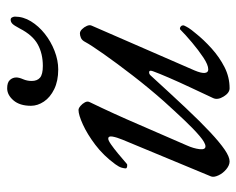

<svg xmlns="http://www.w3.org/2000/svg" viewBox="-84 -578 676 549"><g transform="rotate(-90 254.5 -304.0)"><path d="M67 14Q56 14 44.5 4.5Q33 -5 27 -18Q21 -31 24 -39L129 -292Q136 -309 138 -321Q140 -333 132 -333Q127 -333 115.5 -325Q104 -317 89.5 -305Q75 -293 60 -280Q58 -278 52.5 -279Q47 -280 47 -283Q47 -287 49 -294.5Q51 -302 59 -313Q84 -347 114.5 -370Q145 -393 172.5 -405.5Q200 -418 214 -418Q219 -418 225.5 -412.5Q232 -407 236 -399.5Q240 -392 236 -385Q203 -317 173 -247Q143 -177 113 -109Q104 -89 102 -72Q100 -55 110 -55Q120 -55 140 -72Q160 -89 185.5 -116Q211 -143 239 -174Q277 -217 312.5 -263Q348 -309 374 -346Q400 -383 408 -398Q413 -408 420 -411Q427 -414 433 -414Q439 -414 445 -408Q451 -402 454.5 -394Q458 -386 455 -380L327 -86Q319 -67 320 -57Q321 -47 330 -47Q343 -47 364 -61Q385 -75 407 -93.5Q429 -112 444 -127Q445 -128 447 -128Q450 -128 453 -125.5Q456 -123 456 -119Q456 -117 455 -115Q454 -113 452.5 -110Q451 -107 448.5 -103Q446 -99 442.5 -94.5Q439 -90 434 -84Q415 -60 390 -37.5Q365 -15 336.5 -0.5Q308 14 276 14Q263 14 252.5 -3Q242 -20 248 -33Q262 -63 278 -97Q294 -131 306.5 -160Q319 -189 324 -203Q329 -215 323 -216Q317 -217 312 -211Q260 -154 220 -111.5Q180 -69 150.5 -41.5Q121 -14 100.5 0Q80 14 67 14ZM330 -476Q297 -476 273.5 -487.5Q250 -499 238 -517Q226 -535 226 -554Q226 -586 241.5 -604Q257 -622 276 -622Q293 -622 300 -614Q307 -606 307 -596Q307 -588 302 -576.5Q297 -565 297 -552Q297 -536 306.5 -528Q316 -520 340 -520Q375 -520 401.5 -534.5Q428 -549 447 -586Q456 -603 461 -607.5Q466 -612 472 -612Q477 -612 479 -607.5Q481 -603 481 -600Q481 -576 467.5 -554Q454 -532 432 -514.5Q410 -497 383 -486.5Q356 -476 330 -476Z"/></g></svg>

Font: EB Garamond
Style: Italic
Weight: 400
Italic angle: -17.2°
Designer: Georg Duffner and Octavio Pardo
Foundry: Georg Duffner
Version: Version 1.001